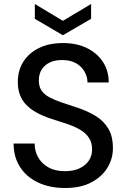

<svg xmlns="http://www.w3.org/2000/svg" viewBox="-20 -927 633 959"><path d="M305 12Q228 12 170 -15.5Q112 -43 80 -93Q48 -143 48 -210H153Q153 -172 171 -140.5Q189 -109 222.5 -90.5Q256 -72 304 -72Q347 -72 377 -86Q407 -100 423.5 -124.5Q440 -149 440 -181Q440 -215 424 -239Q408 -263 380.5 -279Q353 -295 316.5 -307.5Q280 -320 238 -333Q151 -361 110 -404.5Q69 -448 69 -517Q69 -576 97 -619.5Q125 -663 175.5 -687.5Q226 -712 295 -712Q363 -712 414 -687Q465 -662 494 -618Q523 -574 523 -515H417Q417 -542 403 -568Q389 -594 361 -610.5Q333 -627 292 -627Q258 -628 231 -616Q204 -604 189 -581Q174 -558 174 -526Q174 -494 187.5 -474.5Q201 -455 227 -441Q253 -427 287.5 -415.5Q322 -404 364 -390Q416 -373 456.5 -348.5Q497 -324 520.5 -285.5Q544 -247 544 -187Q544 -135 517 -90Q490 -45 437 -16.5Q384 12 305 12ZM294 -751 154 -833V-907L294 -823L435 -907V-833Z"/></svg>

Font: DM Sans 10pt Medium
Style: Regular
Weight: 500
Version: Version 4.004;gftools[0.9.30]